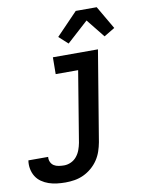

<svg xmlns="http://www.w3.org/2000/svg" viewBox="-173 -841 877 1137"><g transform="rotate(-10 265.5 -272.0)"><path d="M128 223Q102 223 76.5 220Q51 217 27.5 209Q4 201 -16 187Q-36 173 -48.5 153Q-61 133 -66 108Q-71 83 -67 57V56H52Q50 72 56.5 86.5Q63 101 75.5 109Q88 117 104.5 119.5Q121 122 137 122Q158 122 178.5 112.5Q199 103 213 85.5Q227 68 234.5 47.5Q242 27 246 6L316 -419H181L182 -520H453L363 23Q358 50 349 76.5Q340 103 324 127Q308 151 285 170.5Q262 190 236 202Q210 214 182.5 218.5Q155 223 128 223ZM288 -584 234 -633 363 -767H489L570 -628L505 -589L416 -700Z"/></g></svg>

Font: Iosevka Extended Oblique
Style: Bold
Weight: 700
Width: 7
Italic angle: -9°
Monospace: yes
Designer: Belleve Invis
Foundry: Belleve Invis
Version: Version 32.5.0; ttfautohint (v1.8.4)